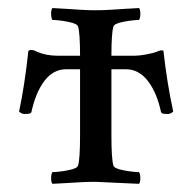

<svg xmlns="http://www.w3.org/2000/svg" viewBox="-20 -449 472 472"><path d="M26.9 -174.8Q40.5 -238.3 49.8 -324.2Q58.1 -329.1 70.8 -321.8Q93.3 -312 122.1 -312H176.8Q176.8 -367.7 171.9 -383.8Q169.9 -391.1 146.7 -395.5Q123.5 -399.9 108.9 -399.9Q106 -403.8 105.7 -414.6Q105.5 -425.3 108.9 -429.2Q123.5 -428.7 144 -427.2Q164.6 -425.8 181.2 -424.8Q197.8 -423.8 214.8 -423.8Q231.9 -423.8 248.8 -424.8Q265.6 -425.8 286.4 -427.2Q307.1 -428.7 321.8 -429.2Q325.2 -425.3 325 -414.6Q324.7 -403.8 321.8 -399.9Q307.1 -399.9 283.9 -395.5Q260.7 -391.1 258.8 -383.8Q253.9 -367.7 253.9 -312H311Q322.3 -312 339.6 -315.2Q356.9 -318.4 365.2 -321.8Q377 -327.1 381.8 -324.2Q390.1 -247.6 405.8 -174.8Q398.4 -167.5 388.2 -168.9Q378.4 -168.9 376 -172.9Q365.7 -221.2 343.5 -250Q321.3 -278.8 289.1 -278.8H253.9V-116.2Q253.9 -58.1 258.8 -42Q260.7 -34.7 283.9 -30.3Q307.1 -25.9 321.8 -25.9Q324.7 -22 325 -11.5Q325.2 -1 321.8 2.9Q219.2 -2 214.8 -2Q197.3 -2 181.2 -1.2Q165 -0.5 144 1Q123 2.4 108.9 2.9Q105.5 -1 105.7 -11.5Q106 -22 108.9 -25.9Q123.5 -25.9 146.7 -30.3Q169.9 -34.7 171.9 -42Q176.8 -58.1 176.8 -116.2V-278.8H143.1Q110.8 -278.8 89.1 -250Q67.4 -221.2 57.1 -172.9Q54.7 -168.9 43.9 -168.9Q34.2 -167.5 26.9 -174.8Z"/></svg>

Font: Crimson
Style: Roman
Weight: 400
Version: Version 0.8